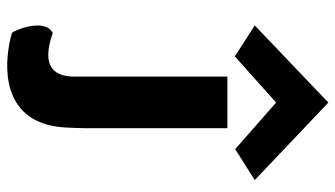

<svg xmlns="http://www.w3.org/2000/svg" viewBox="-222 -594 943 540"><g transform="rotate(90 250.0 -324.5)"><path d="M73 114C143 134 293 150 331 15C335 0 338 -17 339 -36C340 -54 341 -73 341 -92V-492H196V-63C196 28 128 18 73 -1L69 2C34 24 63 103 73 114ZM52 -569 139 -513 269 -629 400 -514 487 -569 269 -776Z"/></g></svg>

Font: Bluebird
Style: SfBd
Weight: 700
Designer: Jasper
Foundry: Cannot Into Space Fonts
Version: Version 0.98